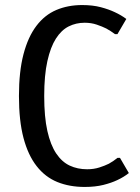

<svg xmlns="http://www.w3.org/2000/svg" viewBox="-20 -730 555 760"><path d="M55 -350Q55 -447 73 -515.5Q91 -584 124 -627.5Q157 -671 203 -690.5Q249 -710 305 -710Q347 -710 379 -701.5Q411 -693 434 -682Q460 -670 480 -655L445 -595H435Q419 -607 401 -617Q385 -625 363 -632.5Q341 -640 315 -640Q281 -640 252 -625.5Q223 -611 201.5 -577.5Q180 -544 167.5 -488Q155 -432 155 -350Q155 -267 167.5 -211.5Q180 -156 202.5 -122.5Q225 -89 256 -74.5Q287 -60 325 -60Q351 -60 373 -67Q395 -74 411 -82Q429 -92 445 -105H455L490 -45Q470 -29 444 -17Q421 -6 389 2Q357 10 315 10Q255 10 207 -9.5Q159 -29 125 -72.5Q91 -116 73 -184Q55 -252 55 -350Z"/></svg>

Font: Scada
Style: Regular
Weight: 400
Designer: Jovanny Lemonad
Foundry: Jovanny Lemonad
Version: Version 3.005; ttfautohint (v0.91) -l 8 -r 50 -G 200 -x 0 -w